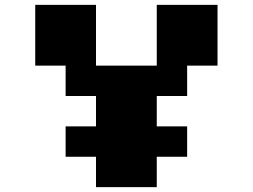

<svg xmlns="http://www.w3.org/2000/svg" viewBox="-20 -770 1040 790"><path d="M875 -750V-500H750V-375H625V-250H750V-125H625V0H375V-125H250V-250H375V-375H250V-500H125V-750H375V-500H625V-750Z"/></svg>

Font: Press Start 2P
Style: Regular
Weight: 400
Designer: CodeMan38
Foundry: CodeMan38
Version: Version 3.000